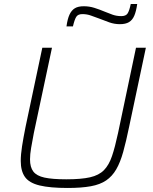

<svg xmlns="http://www.w3.org/2000/svg" viewBox="-20 -925 758 953"><path d="M316 8Q228 8 176.5 -4.5Q125 -17 104 -46.5Q83 -76 83 -126Q83 -158 89.5 -199.5Q96 -241 107 -296L190 -688H238L148 -265Q140 -223 134.5 -191Q129 -159 129 -134Q129 -95 145.5 -73.5Q162 -52 201 -43.5Q240 -35 309 -35Q383 -35 427 -45Q471 -55 496 -80.5Q521 -106 536 -150.5Q551 -195 566 -265L655 -688H704L621 -296Q606 -223 591.5 -171Q577 -119 557 -84.5Q537 -50 507 -29.5Q477 -9 430.5 -0.5Q384 8 316 8ZM310 -794Q315 -831 325 -852.5Q335 -874 351.5 -884Q368 -894 396 -894Q423 -894 448.5 -886Q474 -878 500 -867Q519 -859 539 -852Q559 -845 582 -845Q605 -845 613.5 -858.5Q622 -872 629 -905H661Q656 -869 646.5 -847Q637 -825 620 -815Q603 -805 575 -805Q548 -805 522.5 -814Q497 -823 472 -833Q452 -840 432 -847.5Q412 -855 389 -855Q367 -855 358.5 -841.5Q350 -828 342 -794Z"/></svg>

Font: Saira Thin ExtraLight
Style: Italic
Weight: 250
Italic angle: -12°
Version: Version 1.101